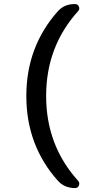

<svg xmlns="http://www.w3.org/2000/svg" viewBox="-20 -790 540 965"><path d="M357.4 155.3Q304.7 155.3 271.5 119.1Q112.3 -58.6 112.3 -307.6Q112.3 -555.7 271.5 -734.4Q304.7 -770.5 357.4 -769.5Q371.1 -769.5 376.5 -756.8Q381.8 -744.1 373 -734.4Q211.9 -556.6 211.9 -307.6Q211.9 -58.6 373 119.1Q381.8 129.9 376.5 142.6Q371.1 155.3 357.4 155.3Z"/></svg>

Font: Rounded Mgen+ 1m medium
Style: Regular
Weight: 500
Designer: [Source Han Sans]
Ryoko NISHIZUKA  (kana & ideographs); Paul D. Hunt (Latin, Greek & Cyrillic); Wenlong ZHANG  (bopomofo
Version: Version 1.059.20150602